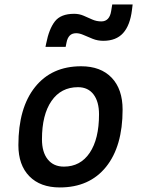

<svg xmlns="http://www.w3.org/2000/svg" viewBox="-20 -821 626 851"><path d="M245.1 9.8Q158.7 9.8 110.1 -39.8Q61.5 -89.4 61.5 -177.7Q61.5 -342.8 135.3 -435.1Q209 -527.3 339.8 -527.3Q426.3 -527.3 474.9 -476.6Q523.4 -425.8 523.4 -335Q523.4 -172.4 450 -81.3Q376.5 9.8 245.1 9.8ZM263.2 -82.5Q336.4 -82.5 377.7 -143.8Q418.9 -205.1 418.9 -314Q418.9 -370.6 394.5 -402.6Q370.1 -434.6 325.7 -434.6Q250.5 -434.6 208.3 -373.5Q166 -312.5 166 -203.6Q166 -146.5 191.7 -114.5Q217.3 -82.5 263.2 -82.5ZM181.6 -613.3 184.6 -627.9Q197.3 -692.9 223.4 -726.3Q249.5 -759.8 308.6 -759.8Q331.1 -759.8 350.3 -751.5Q369.6 -743.2 388.7 -734.6Q407.7 -726.1 429.2 -726.1Q447.3 -726.1 458.3 -737.8Q469.2 -749.5 472.7 -772L477.5 -801.3H567.9L564.9 -776.9Q556.6 -708.5 525.6 -674.3Q494.6 -640.1 438 -640.1Q413.1 -640.1 391.4 -648.7Q369.6 -657.2 351.3 -665.5Q333 -673.8 317.9 -673.8Q299.3 -673.8 289.1 -663.3Q278.8 -652.8 274.9 -632.8L271 -613.3Z"/></svg>

Font: Cascadia Code
Style: Italic
Weight: 400
Italic angle: -10°
Designer: Aaron Bell
Foundry: Saja Typeworks
Version: Version 2407.024